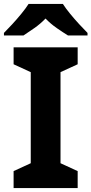

<svg xmlns="http://www.w3.org/2000/svg" viewBox="-37 -954 464 974"><path d="M357 0H32V-86L119 -126V-588L32 -628V-714H357V-628L270 -588V-126L357 -86ZM282 -934Q296 -912 318.5 -884.5Q341 -857 365 -831Q389 -805 407 -787V-774H308Q282 -790 251 -811.5Q220 -833 194 -860Q168 -833 138 -812Q108 -791 82 -774H-17V-787Q2 -806 25.5 -831.5Q49 -857 71.5 -884.5Q94 -912 108 -934Z"/></svg>

Font: Noto Sans Gujarati
Style: Regular
Weight: 400
Designer: Jelle Bosma - Monotype Design Team, Universal Thirst
Foundry: Monotype Imaging Inc.
Version: Version 2.102